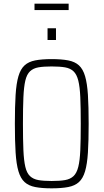

<svg xmlns="http://www.w3.org/2000/svg" viewBox="-20 -1018 565 1046"><path d="M261 8Q208 8 172 1Q136 -6 114 -26Q92 -46 80.5 -85Q69 -124 65 -187Q61 -250 61 -344Q61 -438 65 -501Q69 -564 80.5 -603Q92 -642 114 -662Q136 -682 172 -689Q208 -696 261 -696Q315 -696 351.5 -689Q388 -682 410 -662Q432 -642 443.5 -603Q455 -564 459 -501Q463 -438 463 -344Q463 -250 459 -187Q455 -124 443.5 -85Q432 -46 410 -26Q388 -6 351.5 1Q315 8 261 8ZM261 -32Q306 -32 334.5 -37Q363 -42 380.5 -58.5Q398 -75 406.5 -109Q415 -143 417.5 -200Q420 -257 420 -344Q420 -431 417.5 -488Q415 -545 406.5 -579Q398 -613 380.5 -629.5Q363 -646 334.5 -651Q306 -656 261 -656Q217 -656 189 -651Q161 -646 143.5 -629.5Q126 -613 118 -579Q110 -545 107.5 -488Q105 -431 105 -344Q105 -257 107.5 -200Q110 -143 118 -109Q126 -75 143.5 -58.5Q161 -42 189 -37Q217 -32 261 -32ZM239 -800V-864H285V-800ZM168 -963V-998H354V-963Z"/></svg>

Font: Saira Condensed ExtraLight
Style: Regular
Weight: 250
Width: 3
Designer: Hector Gatti with collaboration of the Omnibus-Type team
Foundry: Omnibus-Type
Version: Version 1.101